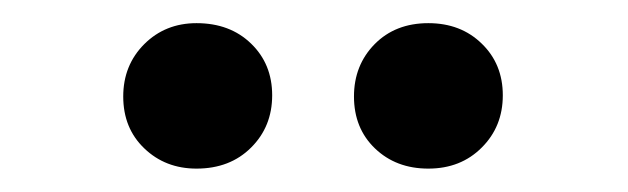

<svg xmlns="http://www.w3.org/2000/svg" viewBox="-20 -765 540 165"><path d="M348.1 -620.1Q320.3 -620.1 302.2 -637.5Q284.2 -654.8 284.2 -682.1Q284.2 -709 302 -727.1Q319.8 -745.1 348.1 -745.1Q376 -745.1 394 -727.5Q412.1 -710 412.1 -683.1Q412.1 -656.2 394 -638.2Q376 -620.1 348.1 -620.1ZM148.9 -620.1Q122.1 -620.1 104 -637.5Q85.9 -654.8 85.9 -682.1Q85.9 -709 104 -727.1Q122.1 -745.1 148.9 -745.1Q177.7 -745.1 195.8 -727.5Q213.9 -710 213.9 -683.1Q213.9 -656.2 195.8 -638.2Q177.7 -620.1 148.9 -620.1Z"/></svg>

Font: Literata
Style: Regular
Weight: 400
Designer: Latin by Veronika Burian and Jose Scaglione. Greek by Irene Vlachou. Cyrillic by Vera Evstafieva.
Foundry: TypeTogether
Version: Version 3.002